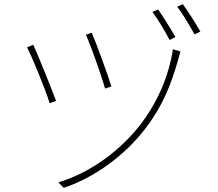

<svg xmlns="http://www.w3.org/2000/svg" viewBox="-20 -860 1040 917"><path d="M418 -704 390 -694C411 -651 468 -488 482 -437L512 -447C498 -495 438 -659 418 -704ZM806 -625C786 -495 731 -369 649 -263C550 -136 408 -34 259 11L284 37C425 -9 574 -114 675 -247C758 -355 799 -461 832 -579C834 -588 839 -606 842 -614ZM139 -646 109 -634C128 -600 200 -427 217 -367L248 -378C224 -442 161 -598 139 -646ZM735 -815 708 -803C732 -771 770 -709 790 -669L818 -683C796 -722 757 -784 735 -815ZM853 -840 826 -828C852 -796 886 -737 909 -696L937 -709C914 -750 876 -809 853 -840Z"/></svg>

Font: Noto Sans Japanese Thin
Style: Regular
Weight: 100
Designer: Ryoko NISHIZUKA (kana & ideographs); Paul D. Hunt (Latin, Greek & Cyrillic); Wenlong ZHANG (bopomofo); Sandoll Communica
Foundry: Adobe Systems Incorporated
Version: Version 1.000;PS 1;hotconv 1.0.78;makeotf.lib2.5.61930